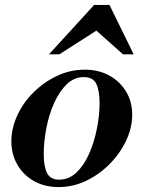

<svg xmlns="http://www.w3.org/2000/svg" viewBox="-20 -744 580 777"><path d="M217 13Q160 13 117 -11.5Q74 -36 50 -78Q26 -120 26 -172Q26 -225 50 -277Q74 -329 116 -370.5Q158 -412 211 -437Q264 -462 323 -462Q380 -462 423 -438Q466 -414 490.5 -373Q515 -332 515 -280Q515 -227 490.5 -175Q466 -123 424 -80.5Q382 -38 329 -12.5Q276 13 217 13ZM219 -17Q259 -17 289.5 -46Q320 -75 340.5 -121.5Q361 -168 372 -222.5Q383 -277 383 -327Q383 -376 370 -404Q357 -432 319 -432Q280 -432 250 -403Q220 -374 199 -327Q178 -280 167.5 -225Q157 -170 157 -120Q157 -70 170.5 -43.5Q184 -17 219 -17ZM178 -524 361 -724H423L521 -524H478L370 -620L220 -524Z"/></svg>

Font: Libre Bodoni Medium
Style: Italic
Weight: 500
Italic angle: -13°
Designer: Pablo Impallari, Rodrigo Fuenzalida
Foundry: Impallari Type
Version: Version 2.005;gftools[0.9.23]